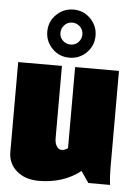

<svg xmlns="http://www.w3.org/2000/svg" viewBox="-55 -822 605 873"><g transform="rotate(5 247.5 -385.0)"><path d="M245.1 -779.8Q291.5 -779.8 323.2 -747.3Q355 -714.8 355 -669.9Q355 -623.5 322.5 -591.8Q290 -560.1 245.1 -560.1Q198.7 -560.1 166.7 -592.5Q134.8 -625 134.8 -669.9Q134.8 -716.3 167.5 -748Q200.2 -779.8 245.1 -779.8ZM245.1 -720.2Q223.1 -720.2 209 -704.8Q194.8 -689.5 194.8 -669.9Q194.8 -647.9 210 -634Q225.1 -620.1 245.1 -620.1Q267.1 -620.1 281 -635.3Q294.9 -650.4 294.9 -669.9Q294.9 -691.9 279.8 -706.1Q264.6 -720.2 245.1 -720.2ZM15.1 -520H214.8V-189.9Q214.8 -167.5 223.9 -153.3Q232.9 -139.2 247.1 -139.2Q259.8 -139.2 274.9 -149.9V-520H475.1V-80.1Q475.1 -33.2 480 0H380.9L345.2 -51.8Q266.6 9.8 154.8 9.8Q92.8 9.8 54 -23.7Q15.1 -57.1 15.1 -109.9Z"/></g></svg>

Font: Mikodacs
Style: Regular
Weight: 400
Designer: gluk (gluksza@wp.pl)
Foundry: gluk (gluksza@wp.pl)
Version: Version 0.28